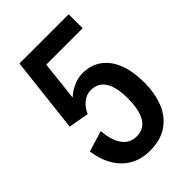

<svg xmlns="http://www.w3.org/2000/svg" viewBox="-232 -882 991 991"><g transform="rotate(-45 263.0 -386.5)"><path d="M489.3 -260.3Q489.3 -179.7 464.6 -118.7Q439.9 -57.6 388.9 -23.2Q337.9 11.2 261.2 11.2Q199.7 11.2 152.8 -15.1Q106 -41.5 76.9 -90.3Q47.9 -139.2 38.6 -206.1L152.8 -240.7Q157.7 -170.4 186.3 -130.1Q214.8 -89.8 264.6 -89.8Q371.1 -89.8 371.1 -261.7Q371.1 -426.8 264.6 -426.8Q233.9 -426.8 207.3 -405.3Q180.7 -383.8 167 -350.6L55.7 -370.1L102.5 -784.2H461.9V-682.1H196.3L172.4 -465.8Q200.2 -491.2 233.2 -505.1Q266.1 -519 295.4 -519Q357.4 -519 400.9 -487.5Q444.3 -456.1 466.8 -397.7Q489.3 -339.4 489.3 -260.3Z"/></g></svg>

Font: Decalotype Medium
Style: Regular
Weight: 500
Designer: Alfredo Marco Pradil
Foundry: Alfredo Marco Pradil
Version: Version 1.0